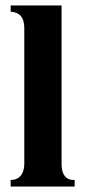

<svg xmlns="http://www.w3.org/2000/svg" viewBox="-20 -682 318 702"><path d="M252.9 -23.9V0H19V-23.9Q42 -23.9 55.2 -39.1Q68.4 -54.2 68.8 -82V-582Q67.9 -609.9 55.9 -623.8Q43.9 -637.7 19 -639.2V-662.1H205.1V-82Q205.1 -52.7 217.5 -37.8Q230 -22.9 252.9 -23.9Z"/></svg>

Font: Accordance
Style: Bold
Weight: 700
Version: Version 1.2 (build January 31, 2020) Miklal Software Solutio